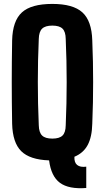

<svg xmlns="http://www.w3.org/2000/svg" viewBox="-20 -830 549 1005"><path d="M431.5 154Q340 161 293.8 127Q247.5 93 237 9.5Q136 6 91 -38.8Q46 -83.5 43.5 -182.5Q42.5 -241.5 42 -295Q41.5 -348.5 41.5 -400.5Q41.5 -452.5 42 -506.2Q42.5 -560 43.5 -618.5Q46 -721 94.8 -765.2Q143.5 -809.5 254 -809.5Q362.5 -809.5 411.2 -765.2Q460 -721 463 -618.5Q465.5 -559.5 466.5 -506Q467.5 -452.5 467.5 -400.2Q467.5 -348 466.5 -294.5Q465.5 -241 463 -182.5Q461.5 -113 439 -71Q416.5 -29 369.5 -9.5Q368 20.5 383.8 33.5Q399.5 46.5 431.5 42.5ZM254 -104.5Q291 -104.5 307.2 -120.5Q323.5 -136.5 324 -174Q326.5 -232.5 327.8 -288.5Q329 -344.5 329 -400.2Q329 -456 327.8 -512.5Q326.5 -569 324 -626.5Q323.5 -664 307.2 -680Q291 -696 254 -696Q217 -696 200.5 -680Q184 -664 183 -626.5Q180.5 -569 179.2 -512.8Q178 -456.5 178 -400.8Q178 -345 179.2 -288.8Q180.5 -232.5 183 -174Q184 -136.5 200.5 -120.5Q217 -104.5 254 -104.5Z"/></svg>

Font: Big Shoulders Thin ExtraBold
Style: Regular
Weight: 800
Version: Version 2.002